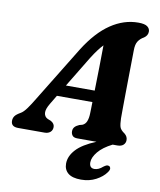

<svg xmlns="http://www.w3.org/2000/svg" viewBox="-124 -792 917 1100"><g transform="rotate(10 335.0 -242.5)"><path d="M174 -170Q151.5 -133.5 153.8 -111.5Q156 -89.5 175 -80.5L195 -72.5Q207 -65.5 211.8 -57.2Q216.5 -49 216.5 -40.5Q216.5 -21.5 204 -10.8Q191.5 0 171 0H17Q-24.5 0 -24.5 -34.5Q-24.5 -49.5 -16.5 -61.5Q-8.5 -73.5 16 -87.5Q32.5 -96.5 51.5 -123Q70.5 -149.5 90 -182.5L287.5 -504.5Q354.5 -611 431 -662.5Q507.5 -714 591 -714Q628.5 -714 643.8 -702.5Q659 -691 659 -673.5Q659 -650.5 637.5 -636Q616.5 -624.5 604.5 -606.2Q592.5 -588 592.5 -552.5Q592 -524.5 591.5 -482Q591 -439.5 590.2 -391Q589.5 -342.5 589 -295.8Q588.5 -249 588.2 -212.2Q588 -175.5 588 -157Q589 -123.5 594 -107Q599 -90.5 623 -74.5Q641 -60 641 -39Q641 -22 629 -11Q617 0 594.5 0H567Q513 27 485.8 60.2Q458.5 93.5 458.5 122Q458.5 155.5 488 155.5Q512 155.5 536.5 133.5Q545.5 127 552.2 124Q559 121 566.5 123.5Q574 125.5 576.5 135.2Q579 145 567 161Q547.5 188.5 509.2 208.8Q471 229 422.5 229Q372 229 347.5 208.8Q323 188.5 323 153Q323 110 358.8 71Q394.5 32 473 0H362Q341 0 332.8 -10.2Q324.5 -20.5 324.5 -35Q324.5 -50 333.2 -60Q342 -70 359.5 -77.5L376.5 -82Q393.5 -89 401 -108Q408.5 -127 409 -155.5Q409.5 -168 409.8 -184.5Q410 -201 410.5 -220H204ZM352.5 -465 244.5 -287H412Q413.5 -351 414.8 -422Q416 -493 416.5 -551Q403 -537 387.2 -516.2Q371.5 -495.5 352.5 -465Z"/></g></svg>

Font: Fraunces 9pt S050
Style: Bold Italic
Weight: 700
Italic angle: -16°
Version: Version 1.000; ttfautohint (v1.8.3)